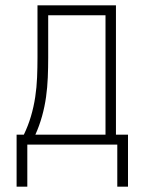

<svg xmlns="http://www.w3.org/2000/svg" viewBox="-20 -540 540 717"><path d="M42 157V-37H69Q85 -70 95.5 -105.5Q106 -141 111.5 -177.5Q117 -214 118.5 -251Q120 -288 120 -325V-520H413V-37H458V157H418V0H82V157ZM374 -37V-483H160V-325Q160 -288 158.5 -251Q157 -214 152 -178Q147 -142 137 -106Q127 -70 112 -37Z"/></svg>

Font: Iosevka Curly Extralight
Style: Regular
Weight: 200
Monospace: yes
Designer: Belleve Invis
Foundry: Belleve Invis
Version: Version 22.1.2; ttfautohint (v1.8.4)